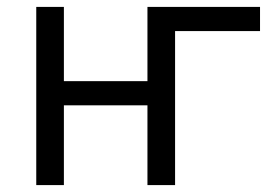

<svg xmlns="http://www.w3.org/2000/svg" viewBox="-20 -536 797 556"><path d="M85 0V-516H165V-301H407V-516H733V-446H487V0H407V-231H165V0Z"/></svg>

Font: IBM Plex Sans Var
Style: Regular
Weight: 400
Designer: Mike Abbink, Paul van der Laan, Pieter van Rosmalen
Foundry: Bold Monday
Version: Version 3.000